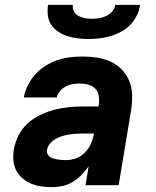

<svg xmlns="http://www.w3.org/2000/svg" viewBox="-20 -760 640 788"><path d="M195 8Q172 8 150 5Q128 2 108.5 -6Q89 -14 72.5 -28Q56 -42 46.5 -60.5Q37 -79 35 -101.5Q33 -124 37 -147Q42 -176 56 -204Q70 -232 93 -253Q116 -274 145 -288Q174 -302 202.5 -309.5Q231 -317 260.5 -320Q290 -323 319 -323H384L386 -331Q388 -348 385.5 -365.5Q383 -383 372 -395Q361 -407 344.5 -412Q328 -417 310 -417Q295 -417 280 -415Q265 -413 251.5 -406Q238 -399 227 -387Q216 -375 213 -360H78Q82 -385 94.5 -410Q107 -435 125 -455Q143 -475 167 -490Q191 -505 216.5 -513.5Q242 -522 267.5 -525Q293 -528 319 -528Q349 -528 378.5 -523.5Q408 -519 434 -507Q460 -495 479.5 -475Q499 -455 510 -429Q521 -403 522 -373Q523 -343 519 -313L467 0H331L344 -78Q331 -59 315 -42.5Q299 -26 279.5 -14Q260 -2 238 3Q216 8 195 8ZM251 -103Q272 -103 292.5 -110.5Q313 -118 329 -134.5Q345 -151 353.5 -171Q362 -191 366 -212H320Q306 -212 291.5 -211Q277 -210 263.5 -208Q250 -206 235.5 -201.5Q221 -197 208.5 -190Q196 -183 185.5 -171Q175 -159 173 -145Q171 -137 174.5 -129Q178 -121 184.5 -116.5Q191 -112 199 -109.5Q207 -107 216 -105.5Q225 -104 234 -103.5Q243 -103 251 -103ZM343 -600Q321 -600 299.5 -602.5Q278 -605 257.5 -611.5Q237 -618 219.5 -629.5Q202 -641 190.5 -658Q179 -675 176.5 -696.5Q174 -718 177 -740H279Q277 -725 283.5 -713Q290 -701 302 -694.5Q314 -688 328 -685.5Q342 -683 357 -683Q372 -683 387 -685.5Q402 -688 416 -694.5Q430 -701 440.5 -713Q451 -725 453 -740H555Q552 -718 541.5 -696.5Q531 -675 514.5 -658Q498 -641 476.5 -629.5Q455 -618 432.5 -611.5Q410 -605 387.5 -602.5Q365 -600 343 -600Z"/></svg>

Font: Iosevka Aile Heavy
Style: Italic
Weight: 900
Italic angle: -9°
Designer: Belleve Invis
Foundry: Belleve Invis
Version: Version 31.1.0; ttfautohint (v1.8.4)